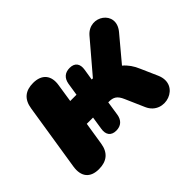

<svg xmlns="http://www.w3.org/2000/svg" viewBox="-107 -701 910 910"><g transform="rotate(-45 348.5 -246.0)"><path d="M113 9C166 9 198 -17 206 -70L224 -184H266L256 -119C250 -84 266 -62 300 -62C333 -62 352 -81 357 -112L368 -184H373C402 -184 419 -175 434 -140L476 -44C518 52 671 2 625 -105L588 -189C576 -218 559 -243 537 -261L640 -384C707 -465 592 -544 529 -471L397 -316H389L398 -372C404 -408 388 -429 354 -429C323 -429 303 -413 297 -380L287 -316H245L259 -407C269 -466 239 -501 181 -501C129 -501 97 -476 89 -421L36 -85C27 -25 55 9 113 9Z"/></g></svg>

Font: SN Pro Heavy
Style: Italic
Weight: 800
Italic angle: -9°
Designer: Tobias Whetton
Foundry: Supernotes
Version: Version 1.001;Glyphs 3.2 (3249)